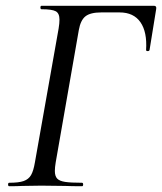

<svg xmlns="http://www.w3.org/2000/svg" viewBox="-20 -645 561 665"><path d="M12 -12Q45 -12 62 -18Q79 -24 87.5 -38.5Q96 -53 101 -83L183 -546Q186 -564 186 -577Q186 -599 173 -606Q160 -613 124 -613Q120 -613 120 -619Q120 -625 124 -625H513Q523 -625 521 -614L498 -472Q497 -468 491.5 -468Q486 -468 486 -472Q490 -534 466.5 -568Q443 -602 394 -602H331Q293 -602 276 -588.5Q259 -575 253 -541L173 -83Q170 -65 170 -53Q170 -35 178 -26.5Q186 -18 205.5 -15Q225 -12 264 -12Q268 -12 268 -6Q268 0 264 0Q227 0 206 -1L123 -2L57 -1Q40 0 12 0Q8 0 8 -6Q8 -12 12 -12Z"/></svg>

Font: Cormorant Garamond Medium
Style: Italic
Weight: 500
Italic angle: -10°
Designer: Christian Thalmann (Catharsis Fonts)
Foundry: Catharsis Fonts
Version: Version 4.000